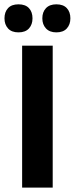

<svg xmlns="http://www.w3.org/2000/svg" viewBox="-38 -859 342 879"><path d="M203.3 0H63.3V-650H203.3ZM46.7 -710.8Q15 -710.8 -1.2 -728.8Q-17.5 -746.7 -17.5 -775Q-17.5 -804.2 -1.2 -821.7Q15 -839.2 46.7 -839.2Q78.3 -839.2 94.6 -821.7Q110.8 -804.2 110.8 -775Q110.8 -746.7 94.6 -728.8Q78.3 -710.8 46.7 -710.8ZM220 -710.8Q189.2 -710.8 172.5 -728.8Q155.8 -746.7 155.8 -775Q155.8 -804.2 172.5 -821.7Q189.2 -839.2 220 -839.2Q251.7 -839.2 267.9 -821.7Q284.2 -804.2 284.2 -775Q284.2 -746.7 267.9 -728.8Q251.7 -710.8 220 -710.8Z"/></svg>

Font: Familjen Grotesk Variable
Style: Regular
Weight: 400
Designer: Anders Wikstroem, Jonas Baeckman, Matilda Gysing, Kristian Moeller
Foundry: Familjen STHLM AB
Version: Version 2.000